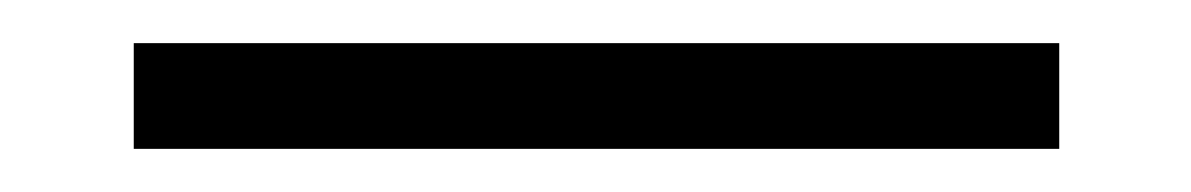

<svg xmlns="http://www.w3.org/2000/svg" viewBox="-20 11 552 89"><path d="M42 31V80H471V31Z"/></svg>

Font: Coconat Demi
Style: Regular
Weight: 400
Designer: Sara Lavazza
Foundry: Collletttivo
Version: Version 1.000;Glyphs 3.2 (3217)